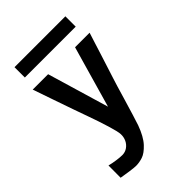

<svg xmlns="http://www.w3.org/2000/svg" viewBox="-264 -825 1129 1129"><g transform="rotate(-45 300.0 -261.0)"><path d="M163.5 95Q188 95 207 81.5Q226 68 235.8 46.8Q245.5 25.5 244.5 2Q244 -19.5 225.2 -80.8Q206.5 -142 184.5 -203Q174 -231 152 -294.5Q130 -358 108 -421Q81 -500.5 63.5 -550H191.5L305.5 -166L415.5 -550H536.5Q525.5 -516.5 514.8 -481.8Q504 -447 493 -412.5Q454 -290 446.5 -267Q432.5 -224.5 406 -133.5Q390 -80.5 374.8 -30Q359.5 20.5 353.5 37Q328 107 294.8 142.5Q261.5 178 232.5 187.5Q203.5 197 176.5 197Q162 197 126.2 192Q90.5 187 62.5 182L63 80.5Q88 87 117 91Q146 95 163.5 95ZM81 -719H504V-633H81Z"/></g></svg>

Font: JuliaMono
Style: Bold
Weight: 700
Monospace: yes
Designer: cormullion
Foundry: corm
Version: Version 0.055; ttfautohint (v1.8.4)